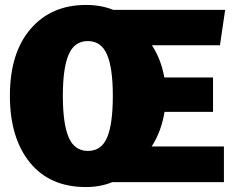

<svg xmlns="http://www.w3.org/2000/svg" viewBox="-20 -736 950 776"><path d="M327 20Q181 20 100.5 -79.5Q20 -179 20 -349Q20 -522 103.5 -619Q187 -716 327 -716Q389 -716 438 -696H890L869 -553H594Q631 -497 644 -423H841V-284H645Q632 -204 593 -144H885V0H434Q386 20 327 20ZM335 -126Q390 -126 413 -180.5Q436 -235 436 -349Q436 -461 412.5 -515.5Q389 -570 335 -570Q281 -570 257.5 -515.5Q234 -461 234 -349Q234 -236 257.5 -181Q281 -126 335 -126Z"/></svg>

Font: Trujillo Black
Style: Regular
Weight: 900
Designer: Fira Sans original fonts by bBox Type GmbH, Carrois Corporate GbR, & Edenspiekermann AG / Changes by Cristiano Sobral
Foundry: Fira Sans original fonts by bBox Type GmbH, Carrois Corporate GbR, & Edenspiekermann AG / Changes by Cristiano Sobral
Version: Version 4.301;July 28, 2020;FontCreator 13.0.0.2655 64-bit